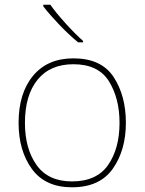

<svg xmlns="http://www.w3.org/2000/svg" viewBox="-20 -786 615 816"><path d="M515 -264Q515 -379 463 -458.5Q411 -538 292 -538Q182 -538 120.5 -464Q59 -390 59 -264Q59 -146 115.5 -68Q172 10 286 10Q404 10 459.5 -69Q515 -148 515 -264ZM86 -264Q86 -381 139.5 -447Q193 -513 292 -513Q398 -513 443 -440.5Q488 -368 488 -264Q488 -155 439.5 -85Q391 -15 286 -15Q185 -15 135.5 -84.5Q86 -154 86 -264ZM194 -766H164V-759Q190 -725 231 -682Q272 -639 312 -606H333V-612Q299 -642 257.5 -688Q216 -734 194 -766Z"/></svg>

Font: Noto Sans UI Thin
Style: Regular
Weight: 250
Designer: Monotype Design Team
Foundry: Monotype Imaging Inc.
Version: Version 1.901